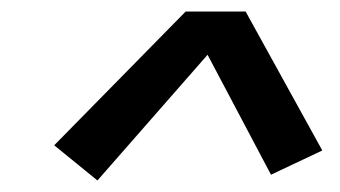

<svg xmlns="http://www.w3.org/2000/svg" viewBox="-20 -750 590 333"><path d="M149 -437 74 -498 302 -730H406L539 -489L450 -447L340 -655Z"/></svg>

Font: Lode Dark
Style: Bold Italic
Weight: 700
Italic angle: -11°
Monospace: yes
Designer: Belleve Invis
Foundry: Belleve Invis
Version: Version 29.2.0; ttfautohint (v1.8.3)